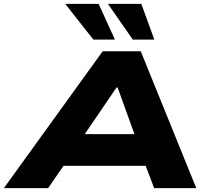

<svg xmlns="http://www.w3.org/2000/svg" viewBox="-59 -969 1072 989"><path d="M-39 0 470 -705H666L952 0H735L658 -203L744 -115H213L331 -206L189 0ZM541 -518 340 -223 307 -278H702L652 -227L547 -518ZM625 -765 497 -949H669L736 -765ZM422 -765 277 -949H449L533 -765Z"/></svg>

Font: Nunito Sans 7pt Expanded Black
Style: Italic
Weight: 900
Width: 7
Italic angle: -9°
Designer: Vernon Adams
Foundry: Vernon Adams
Version: Version 3.101;gftools[0.9.27]